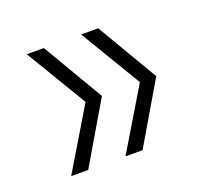

<svg xmlns="http://www.w3.org/2000/svg" viewBox="-73 -554 550 518"><g transform="rotate(-20 201.5 -295.0)"><path d="M99 -120H50L155 -295L50 -470H99L202 -295ZM255 -120H206L311 -295L206 -470H255L358 -295Z"/></g></svg>

Font: DM Sans 24pt ExtraLight
Style: Regular
Weight: 250
Designer: Colophon Foundry, Jonny Pinhorn
Foundry: Colophon Foundry
Version: Version 4.004;gftools[0.9.30]